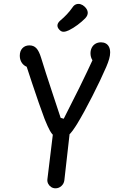

<svg xmlns="http://www.w3.org/2000/svg" viewBox="-20 -973 660 1004"><path d="M216.3 -343.5Q214.7 -348.2 212.7 -352.3Q200 -385.7 182.4 -436.3Q164.8 -487 147.8 -538.2Q125.8 -603.5 112 -647L139.8 -620.2Q123.3 -620.3 110.4 -628.7Q97.5 -637 90.5 -650.9Q83.5 -664.8 83.5 -681.8Q83.5 -706.3 97.3 -721Q111.2 -735.7 133.8 -735.7Q156.2 -735.7 170.2 -720.8Q184.3 -705.8 195 -670.5Q215.8 -602.2 255.2 -483.5Q277.8 -414.3 297.2 -356.7L313.3 -352.2Q353 -429.3 394.8 -514Q436.5 -598.7 474.2 -680.8L489.7 -642.8Q473 -642.8 463.1 -658.5Q453.2 -674.2 453.2 -694.3Q453.2 -710.2 459.8 -723.3Q466.3 -736.5 478.9 -744.1Q491.5 -751.7 508.3 -751.7Q522.3 -751.7 533 -745.8Q543.7 -740 549.8 -728.2Q556 -716.3 556 -698.3Q556 -682.8 550.8 -664.8Q545.7 -646.7 535.5 -622.8Q506.5 -555.8 462.6 -469.5Q418.7 -383.2 383.2 -324.8Q378.5 -317.3 373.5 -309.7Q359.7 -288.3 348.7 -276Q337.7 -263.7 324.6 -257.2Q311.5 -250.7 294.3 -250.7Q277.2 -250.7 264.3 -260.8Q251.5 -270.8 240.6 -290.5Q229.7 -310.2 216.3 -343.5ZM227.8 -35.2 257.7 -281.2Q259.8 -299.8 271.9 -311.4Q284 -323 303.2 -323Q316.5 -323 326.4 -316.2Q336.3 -309.3 341 -298.5Q345.7 -287.7 344.3 -275.8L316.5 -30.2Q314.3 -12.5 301.1 -0.4Q287.8 11.7 270.3 11.7Q257.7 11.7 247.4 5Q237.2 -1.7 231.8 -12.5Q226.5 -23.3 227.8 -35.2ZM340.5 -814.8Q363.2 -826 385.8 -842.9Q408.5 -859.8 426 -877.7Q439.8 -892.5 438.8 -908.2Q437.7 -923.8 422.8 -938Q413.3 -947.3 401.5 -950.9Q389.7 -954.5 378.2 -950.5Q366.8 -946.5 358.5 -933.5Q346.8 -916.5 330.1 -898.5Q313.3 -880.5 295.8 -866.2Q281.5 -853.8 280.4 -841.5Q279.3 -829.2 290.5 -817.5Q300.3 -806.5 312.7 -806.9Q325 -807.3 340.5 -814.8Z"/></svg>

Font: Monaspace Radon Var
Style: Regular
Weight: 400
Designer: Riley Cran and the Lettermatic Team
Version: Version 1.000 (Monaspace Radon Var)